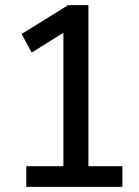

<svg xmlns="http://www.w3.org/2000/svg" viewBox="-20 -725 538 745"><path d="M82 0V-80H226V-626L266 -623L103 -521L64 -593L244 -705H323V-80H455V0Z"/></svg>

Font: Nunito Sans 10pt Condensed SemiBold
Style: Regular
Weight: 600
Width: 3
Designer: Vernon Adams
Foundry: Vernon Adams
Version: Version 3.101;gftools[0.9.27]